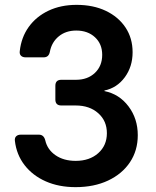

<svg xmlns="http://www.w3.org/2000/svg" viewBox="-20 -760 640 790"><path d="M291 10Q222.1 10 168.2 -13.8Q114.4 -37.6 81.1 -80.6Q47.9 -123.6 41.3 -180.2Q39.7 -192.9 46.7 -199.4Q53.6 -205.9 65.4 -205.9H140Q160.3 -205.9 166.2 -182.8Q174.8 -144.5 208.4 -121.3Q241.9 -98.1 291.4 -98.1Q348.5 -98.1 384.1 -129.7Q419.8 -161.4 419.8 -212Q419.8 -262.7 384.1 -294.3Q348.5 -326 291.4 -326H232.4Q207.8 -326 207.8 -350.6V-407Q207.8 -431.7 232.4 -431.7H293Q340.6 -431.7 370.6 -460.1Q400.5 -488.6 400.5 -534.4Q400.5 -579.2 370.8 -606.7Q341.1 -634.3 293.8 -634.3Q250.9 -634.3 221.9 -610.5Q192.8 -586.7 185.2 -547.2Q180.9 -524.1 160 -524.1H85Q73.2 -524.1 66.5 -530.6Q59.7 -537.1 61.3 -549.4Q67.5 -606.4 98.2 -649.2Q129 -692 179.5 -716Q230.1 -740 295 -740Q363.7 -740 415.4 -715.4Q467.1 -690.8 496.4 -646.9Q525.6 -602.9 525.6 -545.1Q525.6 -485.7 493.4 -442Q461.2 -398.2 409.8 -387.6V-385.2Q470.6 -373 508.7 -322.4Q546.9 -271.8 546.9 -203.7Q546.9 -140.5 514.6 -92.3Q482.4 -44.2 424.7 -17.1Q367.1 10 291 10Z"/></svg>

Font: Pitagon Sans Mono
Style: Regular
Weight: 400
Monospace: yes
Designer: Travis Tran
Foundry: Pitagon
Version: Version 1.001;gftools[0.9.26]